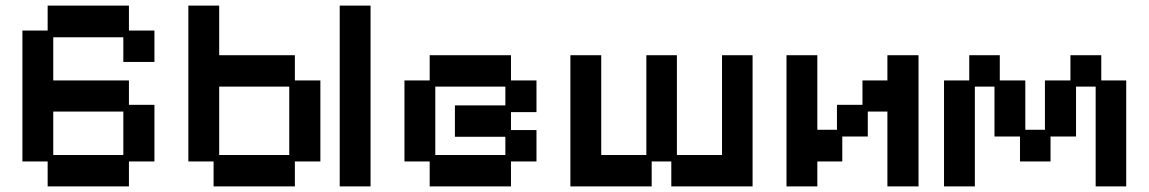

<svg xmlns="http://www.w3.org/2000/svg" viewBox="-20 -653 4099 685"><path d="M150 12V-77H60V-544H150V-633H440V-544H531V-432H420V-520H170V-366H440V-279H531V-77H440V12ZM170 -100H420V-255H170Z M742 12V-77H652V-633H762V-456H1032V-366H1123V-77H1032V12ZM762 -100H1012V-344H762ZM1192 12V-633H1302V12Z M1513 12V-77H1423V-366H1513V-456H1803V-366H1894V-253H1803V-189H1894V-77H1803V12ZM1533 -100H1783V-165H1603V-277H1783V-344H1533Z M2015 12V-456H2125V-100H2286V-456H2395V-100H2556V-456H2665V12H2375V-77H2305V12Z M2786 12V-456H2896V-190H2966V-279H3057V-366H3146V-456H3257V12H3146V-255H3076V-166H2985V-77H2896V12Z M3348 12V-366H3438V-456H3547V-366H3638V-190H3708V-366H3799V-456H3909V-366H3998V12H3889V-344H3819V-166H3728V-77H3619V-166H3528V-344H3458V12Z"/></svg>

Font: Pixelify Sans Medium
Style: Regular
Weight: 500
Designer: Stefie Justprince
Foundry: Typecalism Foundryline
Version: Version 1.000;February 13, 2025;FontCreator 15.0.0.3015 64-b